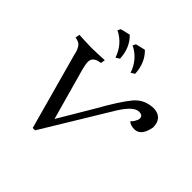

<svg xmlns="http://www.w3.org/2000/svg" viewBox="-233 -1145 1346 1346"><g transform="rotate(45 439.5 -472.0)"><path d="M308.1 0H284.7L127.4 -570.8Q121.1 -605.5 105 -630.9Q88.9 -656.2 48.8 -660.6L54.2 -693.4Q116.7 -689.9 179.7 -688.5Q242.7 -689.9 306.2 -693.4L300.8 -660.6Q230 -652.3 230 -602.1Q230 -578.1 240.7 -538.1L348.1 -152.8L496.6 -403.3Q585 -561 641.6 -629.6Q698.2 -698.2 793 -698.2Q878.9 -690.4 878.9 -599.6Q861.3 -501 798.3 -497.1Q752.9 -497.1 734.9 -518.1Q753.4 -530.3 768.1 -568.4L769 -578.6Q769 -608.4 731.4 -608.4Q679.7 -608.4 613.3 -502.4ZM346.2 -758.8Q312 -859.9 220.2 -904.8L231.9 -926.8L303.2 -943.8Q369.1 -880.4 374 -776.4ZM496.1 -758.8Q461.9 -859.9 370.1 -904.8L381.8 -926.8L453.1 -943.8Q519 -880.4 523.9 -776.4Z"/></g></svg>

Font: Kelvinch
Style: Italic
Weight: 400
Italic angle: -10°
Designer: Paul James Miller
Foundry: High-Logic / Made with FontCreator
Version: Version 3.40;July 22, 2017;FontCreator 11.0.0.2388 64-bit